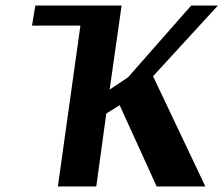

<svg xmlns="http://www.w3.org/2000/svg" viewBox="-20 -670 803 690"><path d="M763 -650 530 -396 718 0H543L410 -292L362 -262L326 0H188L269 -578H95L107 -650H417L374 -348L440 -392L667 -650Z"/></svg>

Font: Arsenal
Style: Bold Italic
Weight: 700
Italic angle: -9.10001°
Designer: Andrij Shevchenko
Foundry: Stairsfor
Version: Version 2.001;PS 002.001;hotconv 1.0.88;makeotf.lib2.5.64775